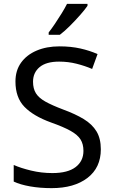

<svg xmlns="http://www.w3.org/2000/svg" viewBox="-20 -964 589 994"><path d="M502 -191Q502 -96 433 -43Q364 10 247 10Q187 10 136 1Q85 -8 51 -24V-110Q87 -94 140.5 -81Q194 -68 251 -68Q331 -68 371.5 -99Q412 -130 412 -183Q412 -218 397 -242Q382 -266 345.5 -286.5Q309 -307 244 -330Q153 -363 106.5 -411Q60 -459 60 -542Q60 -599 89 -639.5Q118 -680 169.5 -702Q221 -724 288 -724Q347 -724 396 -713Q445 -702 485 -684L457 -607Q420 -623 376.5 -634Q333 -645 286 -645Q219 -645 185 -616.5Q151 -588 151 -541Q151 -505 166 -481Q181 -457 215 -438Q249 -419 307 -397Q370 -374 413.5 -347.5Q457 -321 479.5 -284Q502 -247 502 -191ZM433 -934Q421 -916 396 -887.5Q371 -859 342.5 -830.5Q314 -802 290 -784H232V-796Q247 -815 264.5 -841Q282 -867 299 -894.5Q316 -922 327 -944H433Z"/></svg>

Font: Noto Sans Osmanya
Style: Regular
Weight: 400
Designer: Monotype Design Team
Foundry: Monotype Imaging Inc.
Version: Version 2.001; ttfautohint (v1.8.4.7-5d5b)